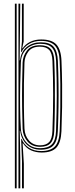

<svg xmlns="http://www.w3.org/2000/svg" viewBox="-20 -820 406 1040"><path d="M99.2 200V52.8L94.5 -67.5H97Q109.5 -37.2 137 -19.5Q164.5 -1.8 203 -1.8Q252.8 -1.8 276.8 -26.2Q300.8 -50.8 303.2 -109.8Q305.8 -175.5 306.6 -238.5Q307.5 -301.5 306.8 -363.9Q306 -426.2 303.2 -489.8Q300.8 -548.5 277 -573.5Q253.2 -598.5 201 -598.5Q165.8 -598.5 138.4 -582.8Q111 -567 96 -538H93.5L98.8 -595.5V-800H108.5L108.2 -595.2L100.2 -558.5H102.8Q117 -580 142.9 -593.1Q168.8 -606.2 203 -606.2Q260.5 -606.2 285.5 -578.9Q310.5 -551.5 313 -490.5Q315.8 -423 316.5 -362Q317.2 -301 316.4 -239.6Q315.5 -178.2 312.8 -109Q310.2 -48.8 286 -21.2Q261.8 6.2 205.8 6.2Q174.8 6.2 148.2 -5.5Q121.8 -17.2 105 -43.5H102.5L109.2 67.5V200ZM60.5 200V-800H70.2V200ZM80 200V-800H89.8L86.5 -493.2H88.8Q93.2 -540.2 125 -565.5Q156.8 -590.8 201 -590.8Q250 -590.8 270.6 -566.5Q291.2 -542.2 293.5 -489.8Q296.2 -423.5 297 -363.1Q297.8 -302.8 296.9 -241.2Q296 -179.8 293.2 -109.8Q291.2 -58.2 270.5 -33.9Q249.8 -9.5 201 -9.2Q152.8 -9.2 123.5 -38.6Q94.2 -68 89.5 -112H87.2L89.8 36.5V200ZM197.5 -17.2Q240.8 -17.2 261.2 -38.5Q281.8 -59.8 283.5 -110.2Q287.2 -209.8 287.5 -301.1Q287.8 -392.5 283.8 -489.8Q281.8 -539.8 262.1 -561.2Q242.5 -582.8 199 -582.8Q170.8 -582.8 147.2 -571.1Q123.8 -559.5 109 -537Q94.2 -514.5 93 -481.8Q91 -427.8 89.6 -365.1Q88.2 -302.5 88.9 -239.8Q89.5 -177 93 -122.5Q94.5 -97 106.4 -72.8Q118.2 -48.5 140.9 -32.9Q163.5 -17.2 197.5 -17.2ZM197 -24.8Q152.8 -24.8 128.5 -54.2Q104.2 -83.8 102.5 -122.5Q100.5 -177.2 99.8 -240.6Q99 -304 99.9 -366.4Q100.8 -428.8 102.5 -480.8Q103.8 -515.8 125.5 -545.4Q147.2 -575 196.2 -575Q235.5 -575 253.9 -555.6Q272.2 -536.2 274 -489.8Q276.5 -430 277.2 -369.5Q278 -309 277.2 -245.1Q276.5 -181.2 274 -110.8Q272.2 -64.8 254.1 -44.8Q236 -24.8 197 -24.8ZM196.8 -32.8Q229.2 -32.8 245.9 -50.1Q262.5 -67.5 264 -111Q268 -216.2 267.9 -308.5Q267.8 -400.8 264.2 -489.5Q262.5 -532.5 246 -549.9Q229.5 -567.2 195.8 -567.2Q152.8 -567.2 133.1 -540Q113.5 -512.8 112.5 -481.2Q110.5 -430 109.6 -367.9Q108.8 -305.8 109.5 -242.4Q110.2 -179 112.5 -123.5Q114.2 -84.5 137.2 -58.6Q160.2 -32.8 196.8 -32.8Z"/></svg>

Font: Big Shoulders Inline Text ExtraLight
Style: Regular
Weight: 250
Version: Version 2.002